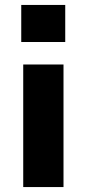

<svg xmlns="http://www.w3.org/2000/svg" viewBox="-20 -757 351 777"><path d="M66 -587V-737H244V-587ZM74 0V-496H237V0Z"/></svg>

Font: Nunito Sans 10pt SemiExpanded ExtraBold
Style: Regular
Weight: 800
Width: 6
Designer: Vernon Adams
Foundry: Vernon Adams
Version: Version 3.101;gftools[0.9.27]